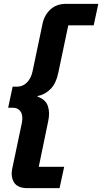

<svg xmlns="http://www.w3.org/2000/svg" viewBox="-20 -813 532 1000"><path d="M124.1 167Q72 167 53.4 137.5Q34.9 108 43.9 64.7L93.9 -173.3Q101.1 -210.7 87.7 -231.3Q74.3 -251.9 47.7 -251.9H22.4L45.9 -361.7H70.4Q98.4 -361.7 120.3 -383.4Q142.1 -405 149.7 -442L201.9 -690.7Q210.9 -734 242.3 -763.5Q273.7 -793 325.4 -793H492.1L468 -681H335.6L284.3 -437Q272.4 -378.1 242.8 -348.9Q213.1 -319.6 176.1 -312.9L175.4 -309.6Q216.7 -295.7 228.9 -261.7Q241 -227.7 231 -181.6L181.9 55.7H314.3L290.1 167Z"/></svg>

Font: Mona Sans
Style: Italic
Weight: 200
Italic angle: -11.6951°
Designer: Deni Anggara
Foundry: GitHub
Version: Version 2.000